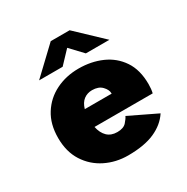

<svg xmlns="http://www.w3.org/2000/svg" viewBox="-164 -850 978 1003"><g transform="rotate(-30 325.0 -348.0)"><path d="M327 11Q254 11 192 -19.8Q130 -50.5 92.5 -109Q55 -167.5 55 -251Q55 -334 91.8 -392.2Q128.5 -450.5 190.5 -481.2Q252.5 -512 328.5 -512Q404 -512 466.8 -484.5Q529.5 -457 567.2 -401Q605 -345 605 -258.5Q605 -229 599.5 -206H248.5Q256.5 -167 279 -145Q301.5 -123 339 -123Q376.5 -123 393.8 -142.2Q411 -161.5 417 -175L583 -95Q550 -44.5 487.8 -16.8Q425.5 11 327 11ZM333 -379Q304 -379 282.5 -362.8Q261 -346.5 251 -312H413V-314Q413 -336 392.2 -357.5Q371.5 -379 333 -379ZM119.5 -561.5 274.5 -708.5H388.5L543.5 -561.5H401.5L331.5 -635.5L261.5 -561.5Z"/></g></svg>

Font: Trispace ExtraBold
Style: Regular
Weight: 800
Designer: Tyler Finck
Foundry: Etcetera Type Company
Version: Version 1.210; ttfautohint (v1.8.3)